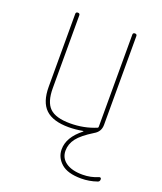

<svg xmlns="http://www.w3.org/2000/svg" viewBox="-137 -609 774 917"><g transform="rotate(20 250.0 -150.5)"><path d="M245.1 9.8Q165 9.8 127.4 -25.9Q89.8 -61.5 89.8 -139.6V-509.8Q89.8 -519.5 100.1 -519.5Q110.4 -519.5 110.4 -509.8V-139.6Q110.4 -69.3 141.1 -39.6Q171.9 -9.8 245.1 -9.8Q315.4 -9.8 376 -35.2Q379.9 -36.1 379.9 -42V-509.8Q379.9 -519.5 390.1 -519.5Q400.4 -519.5 400.4 -509.8V-58.6Q400.4 -23.4 369.1 -5.9Q313.5 28.3 291.5 57.1Q269.5 85.9 269.5 120.1Q269.5 157.2 299.8 178.7Q330.1 200.2 384.8 200.2Q426.8 200.2 464.8 183.6Q468.8 182.6 471.7 184.6Q474.6 186.5 474.6 191.4Q474.6 203.1 464.8 206.1Q425.8 219.7 384.8 219.7Q315.4 219.7 282.7 190.4Q250 161.1 250 120.1Q250 58.6 317.4 5.9Q318.4 4.9 318.4 3.9Q318.4 2.9 317.4 2.9Q277.3 9.8 245.1 9.8Z"/></g></svg>

Font: Rounded Mgen+ 1mn thin
Style: Regular
Weight: 100
Designer: [Source Han Sans]
Ryoko NISHIZUKA  (kana & ideographs); Paul D. Hunt (Latin, Greek & Cyrillic); Wenlong ZHANG  (bopomofo
Version: Version 1.059.20150602